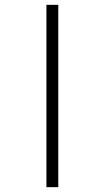

<svg xmlns="http://www.w3.org/2000/svg" viewBox="-20 -693 433 794"><path d="M172 -673H221V81H172Z"/></svg>

Font: Noto Serif Hebrew Condensed
Style: Regular
Weight: 400
Width: 3
Designer: Monotype Design Team
Foundry: Monotype Imaging Inc.
Version: Version 2.004; ttfautohint (v1.8.4.7-5d5b)